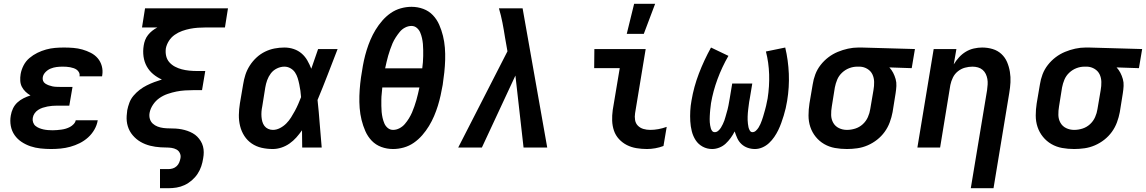

<svg xmlns="http://www.w3.org/2000/svg" viewBox="-20 -779 6052 1014"><path d="M250 8Q222 8 194 5Q166 2 141 -6.5Q116 -15 94 -29.5Q72 -44 57 -65.5Q42 -87 37 -114Q32 -141 37 -169Q40 -188 48.5 -206Q57 -224 71.5 -237.5Q86 -251 104 -260Q122 -269 141 -275Q127 -283 115 -294.5Q103 -306 95.5 -320.5Q88 -335 87 -352.5Q86 -370 89 -388Q93 -411 104.5 -433.5Q116 -456 135.5 -472.5Q155 -489 177.5 -500Q200 -511 223.5 -517.5Q247 -524 270.5 -526Q294 -528 318 -528Q343 -528 367.5 -526Q392 -524 415 -517.5Q438 -511 459.5 -500Q481 -489 496 -471.5Q511 -454 517.5 -430.5Q524 -407 520 -382L519 -376H400V-377Q402 -387 397.5 -396Q393 -405 385.5 -410.5Q378 -416 369 -419Q360 -422 350 -424Q340 -426 329.5 -426.5Q319 -427 309 -427Q294 -427 278.5 -425Q263 -423 248 -417Q233 -411 221 -399Q209 -387 206 -372Q204 -361 207.5 -352Q211 -343 219.5 -337.5Q228 -332 237.5 -328.5Q247 -325 256.5 -323Q266 -321 276.5 -320.5Q287 -320 297 -320H363L346 -221H280Q268 -221 255.5 -220Q243 -219 230.5 -216.5Q218 -214 205.5 -210Q193 -206 181.5 -198.5Q170 -191 162.5 -180Q155 -169 153 -156Q151 -144 155 -132.5Q159 -121 167.5 -114Q176 -107 187 -102.5Q198 -98 209.5 -95.5Q221 -93 233.5 -92Q246 -91 258 -91Q270 -91 281 -92Q292 -93 304 -94.5Q316 -96 327.5 -99.5Q339 -103 349.5 -108.5Q360 -114 369 -123.5Q378 -133 380 -144H497L496 -143Q492 -118 478.5 -94.5Q465 -71 445 -53Q425 -35 401 -23Q377 -11 351.5 -4Q326 3 300.5 5.5Q275 8 250 8Z M825 215V114H870Q881 114 892.5 110.5Q904 107 913 98.5Q922 90 926.5 79Q931 68 933 57Q936 43 930 30Q924 17 912 10.5Q900 4 886 2Q872 0 857.5 0Q843 0 828.5 -1Q814 -2 800 -4Q786 -6 772.5 -9.5Q759 -13 746.5 -18Q734 -23 722 -30Q710 -37 700 -45.5Q690 -54 681 -64.5Q672 -75 665.5 -87Q659 -99 655 -112Q651 -125 649.5 -139Q648 -153 649 -167.5Q650 -182 652 -197Q656 -217 663.5 -237Q671 -257 685.5 -274Q700 -291 717.5 -304.5Q735 -318 755 -328Q775 -338 795 -345.5Q815 -353 835 -359Q810 -370 789 -387.5Q768 -405 755 -428.5Q742 -452 738 -480.5Q734 -509 739 -539Q741 -553 746.5 -567.5Q752 -582 762 -594.5Q772 -607 784 -616.5Q796 -626 811 -634H730L746 -735H1184L1168 -634H1067Q1046 -634 1025 -632.5Q1004 -631 983.5 -627Q963 -623 942 -615.5Q921 -608 902.5 -595Q884 -582 872 -563Q860 -544 856 -524Q853 -503 857.5 -483.5Q862 -464 874.5 -450Q887 -436 904 -427Q921 -418 940 -413Q959 -408 979.5 -406Q1000 -404 1021 -404H1064L1047 -303H1004Q981 -303 957.5 -301.5Q934 -300 911.5 -295.5Q889 -291 865.5 -283Q842 -275 822 -261Q802 -247 788 -226Q774 -205 770 -183Q767 -166 771.5 -151Q776 -136 787 -126Q798 -116 812.5 -110.5Q827 -105 843 -103Q859 -101 875 -101Q891 -101 907.5 -100Q924 -99 939.5 -96Q955 -93 969.5 -88Q984 -83 997.5 -75.5Q1011 -68 1021.5 -57.5Q1032 -47 1040 -34Q1048 -21 1052 -6Q1056 9 1056 25Q1056 41 1053 57Q1050 78 1043 99Q1036 120 1023.5 139Q1011 158 993 173.5Q975 189 954.5 198.5Q934 208 912.5 211.5Q891 215 870 215Z M1421 8Q1390 8 1361.5 1.5Q1333 -5 1309.5 -21Q1286 -37 1270.5 -61Q1255 -85 1248 -113.5Q1241 -142 1241.5 -172Q1242 -202 1247 -233L1264 -333Q1268 -359 1276 -384Q1284 -409 1299 -432.5Q1314 -456 1334.5 -475Q1355 -494 1379.5 -506Q1404 -518 1430 -523Q1456 -528 1482 -528Q1508 -528 1531.5 -520Q1555 -512 1573 -496.5Q1591 -481 1603 -460Q1615 -439 1624 -416Q1633 -442 1642 -468Q1651 -494 1660 -520H1763Q1737 -453 1711 -385.5Q1685 -318 1657 -251Q1664 -188 1668.5 -125.5Q1673 -63 1679 0H1576Q1576 -23 1575.5 -45.5Q1575 -68 1575 -91Q1561 -71 1545 -53Q1529 -35 1509 -21Q1489 -7 1466 0.5Q1443 8 1421 8ZM1421 -93Q1440 -93 1458.5 -102.5Q1477 -112 1491.5 -126.5Q1506 -141 1517 -158.5Q1528 -176 1537.5 -193.5Q1547 -211 1555 -229.5Q1563 -248 1570 -266Q1569 -283 1566.5 -300Q1564 -317 1560.5 -334Q1557 -351 1552 -367Q1547 -383 1538 -396.5Q1529 -410 1514 -418.5Q1499 -427 1482 -427Q1462 -427 1442.5 -417.5Q1423 -408 1410.5 -391.5Q1398 -375 1391 -355.5Q1384 -336 1381 -317L1365 -217Q1362 -203 1361 -189.5Q1360 -176 1361 -162.5Q1362 -149 1365.5 -136.5Q1369 -124 1376.5 -114Q1384 -104 1396 -98.5Q1408 -93 1421 -93Z M2056 8Q2023 8 1993.5 -3Q1964 -14 1943 -36Q1922 -58 1909.5 -86.5Q1897 -115 1889.5 -145.5Q1882 -176 1879.5 -208Q1877 -240 1878 -272.5Q1879 -305 1882.5 -338Q1886 -371 1892 -404Q1896 -432 1902 -459.5Q1908 -487 1916.5 -514.5Q1925 -542 1936.5 -569Q1948 -596 1963.5 -621.5Q1979 -647 1999 -670Q2019 -693 2043.5 -710Q2068 -727 2096.5 -735Q2125 -743 2153 -743Q2186 -743 2215.5 -732Q2245 -721 2266 -699Q2287 -677 2299.5 -648.5Q2312 -620 2319.5 -589.5Q2327 -559 2329.5 -527Q2332 -495 2331 -462.5Q2330 -430 2326.5 -397Q2323 -364 2318 -331Q2313 -303 2307 -275.5Q2301 -248 2292.5 -220.5Q2284 -193 2272.5 -166Q2261 -139 2245.5 -113.5Q2230 -88 2210 -65Q2190 -42 2165.5 -25Q2141 -8 2112.5 0Q2084 8 2056 8ZM2014 -418H2210Q2212 -434 2213.5 -450.5Q2215 -467 2215 -483Q2215 -499 2215 -515Q2215 -531 2213.5 -547Q2212 -563 2208.5 -578.5Q2205 -594 2199 -608Q2193 -622 2181 -632Q2169 -642 2153 -642Q2136 -642 2119.5 -633.5Q2103 -625 2091.5 -611Q2080 -597 2070 -581.5Q2060 -566 2053 -550Q2046 -534 2040.5 -517.5Q2035 -501 2030 -484.5Q2025 -468 2021.5 -451.5Q2018 -435 2014 -418ZM2056 -93Q2073 -93 2089.5 -101.5Q2106 -110 2118 -124Q2130 -138 2139.5 -153.5Q2149 -169 2156 -185Q2163 -201 2168.5 -217.5Q2174 -234 2179 -250.5Q2184 -267 2187.5 -283.5Q2191 -300 2195 -317H1999Q1998 -301 1996 -284.5Q1994 -268 1994 -252Q1994 -236 1994 -220Q1994 -204 1995.5 -188Q1997 -172 2000.5 -156.5Q2004 -141 2010 -127Q2016 -113 2028 -103Q2040 -93 2056 -93Z M2400 0 2660 -508 2647 -582Q2641 -621 2633.5 -659.5Q2626 -698 2615 -735H2740L2870 0H2745L2702 -380L2525 0Z M3397 8Q3369 8 3341.5 3.5Q3314 -1 3290.5 -13Q3267 -25 3249 -44.5Q3231 -64 3222.5 -89Q3214 -114 3213 -141.5Q3212 -169 3216 -198L3253 -419H3118L3119 -520H3390L3334 -181Q3331 -163 3334 -145Q3337 -127 3349 -115Q3361 -103 3378 -98Q3395 -93 3414 -93Q3435 -93 3457 -97Q3479 -101 3501 -109L3484 -8Q3463 0 3440.5 4Q3418 8 3397 8ZM3290 -600 3329 -759H3440L3380 -600Z M3741 8Q3714 8 3691 -4.5Q3668 -17 3654 -38.5Q3640 -60 3633.5 -86Q3627 -112 3625.5 -139Q3624 -166 3625.5 -193.5Q3627 -221 3632 -248Q3644 -320 3671 -390.5Q3698 -461 3735 -528L3827 -484Q3793 -425 3769.5 -361.5Q3746 -298 3735 -234Q3734 -225 3733 -217Q3732 -209 3731 -200.5Q3730 -192 3729.5 -183.5Q3729 -175 3728.5 -166.5Q3728 -158 3728 -150Q3728 -142 3728.5 -133.5Q3729 -125 3730.5 -117Q3732 -109 3734 -101.5Q3736 -94 3741 -87.5Q3746 -81 3755 -81Q3765 -81 3773.5 -88.5Q3782 -96 3787.5 -105Q3793 -114 3797.5 -123.5Q3802 -133 3805.5 -142.5Q3809 -152 3811.5 -162Q3814 -172 3817 -181.5Q3820 -191 3822.5 -201Q3825 -211 3827 -221Q3829 -231 3830.5 -240.5Q3832 -250 3834 -260L3847 -338H3953L3940 -260Q3938 -250 3936.5 -240.5Q3935 -231 3934 -221.5Q3933 -212 3931.5 -202Q3930 -192 3929.5 -182.5Q3929 -173 3928.5 -163.5Q3928 -154 3928.5 -144.5Q3929 -135 3930 -125.5Q3931 -116 3933 -107Q3935 -98 3940 -89.5Q3945 -81 3954 -81Q3964 -81 3972.5 -89Q3981 -97 3986.5 -106Q3992 -115 3996 -124Q4000 -133 4003.5 -143Q4007 -153 4010 -162.5Q4013 -172 4015.5 -181.5Q4018 -191 4021 -201Q4024 -211 4026 -220.5Q4028 -230 4030 -240Q4032 -250 4034 -259Q4044 -323 4042 -386Q4040 -449 4025 -507L4127 -528Q4143 -461 4146 -389.5Q4149 -318 4137 -246Q4134 -227 4129.5 -207.5Q4125 -188 4119 -168.5Q4113 -149 4106 -129.5Q4099 -110 4090 -91.5Q4081 -73 4069 -55.5Q4057 -38 4041.5 -23.5Q4026 -9 4006.5 -0.5Q3987 8 3967 8Q3947 8 3928.5 1.5Q3910 -5 3896 -18Q3882 -31 3874 -48.5Q3866 -66 3860 -85Q3851 -67 3839 -50.5Q3827 -34 3812.5 -20.5Q3798 -7 3779 0.5Q3760 8 3741 8Z M4453 8Q4420 8 4389.5 2.5Q4359 -3 4333 -18Q4307 -33 4288 -56.5Q4269 -80 4259.5 -108.5Q4250 -137 4250 -169Q4250 -201 4255 -233L4272 -333Q4276 -360 4286 -386.5Q4296 -413 4314 -436Q4332 -459 4355 -476.5Q4378 -494 4404.5 -505Q4431 -516 4458.5 -522Q4486 -528 4513 -528H4531L4812 -520L4795 -419L4677 -423Q4689 -410 4697 -394.5Q4705 -379 4710 -361.5Q4715 -344 4714 -325Q4713 -306 4710 -287L4694 -187Q4689 -160 4679 -133Q4669 -106 4652 -82.5Q4635 -59 4612 -41Q4589 -23 4562.5 -11.5Q4536 0 4508 4Q4480 8 4453 8ZM4453 -93Q4475 -93 4497 -100Q4519 -107 4536.5 -123Q4554 -139 4563.5 -160.5Q4573 -182 4576 -203L4593 -303Q4597 -325 4596.5 -346.5Q4596 -368 4587.5 -386Q4579 -404 4561 -415Q4543 -426 4522 -427H4507Q4486 -427 4465 -419Q4444 -411 4427 -395Q4410 -379 4401.5 -358.5Q4393 -338 4389 -317L4373 -217Q4369 -194 4369.5 -171.5Q4370 -149 4380.5 -130.5Q4391 -112 4410.5 -102.5Q4430 -93 4453 -93Z M5227 215H5107L5193 -303Q5195 -318 5196 -333Q5197 -348 5194.5 -362Q5192 -376 5186 -388.5Q5180 -401 5169.5 -410Q5159 -419 5145 -423Q5131 -427 5116 -427Q5096 -427 5076 -421.5Q5056 -416 5039 -402.5Q5022 -389 5012.5 -369.5Q5003 -350 4999 -330L4945 0H4825L4911 -520H5031L5017 -439Q5029 -459 5045 -476.5Q5061 -494 5081 -506Q5101 -518 5123.5 -523Q5146 -528 5167 -528Q5196 -528 5222.5 -520Q5249 -512 5268.5 -494Q5288 -476 5298.5 -451.5Q5309 -427 5313.5 -399.5Q5318 -372 5316.5 -344Q5315 -316 5310 -287Z M5653 8Q5620 8 5589.5 2.5Q5559 -3 5533 -18Q5507 -33 5488 -56.5Q5469 -80 5459.5 -108.5Q5450 -137 5450 -169Q5450 -201 5455 -233L5472 -333Q5476 -360 5486 -386.5Q5496 -413 5514 -436Q5532 -459 5555 -476.5Q5578 -494 5604.5 -505Q5631 -516 5658.5 -522Q5686 -528 5713 -528H5731L6012 -520L5995 -419L5877 -423Q5889 -410 5897 -394.5Q5905 -379 5910 -361.5Q5915 -344 5914 -325Q5913 -306 5910 -287L5894 -187Q5889 -160 5879 -133Q5869 -106 5852 -82.5Q5835 -59 5812 -41Q5789 -23 5762.5 -11.5Q5736 0 5708 4Q5680 8 5653 8ZM5653 -93Q5675 -93 5697 -100Q5719 -107 5736.5 -123Q5754 -139 5763.5 -160.5Q5773 -182 5776 -203L5793 -303Q5797 -325 5796.5 -346.5Q5796 -368 5787.5 -386Q5779 -404 5761 -415Q5743 -426 5722 -427H5707Q5686 -427 5665 -419Q5644 -411 5627 -395Q5610 -379 5601.5 -358.5Q5593 -338 5589 -317L5573 -217Q5569 -194 5569.5 -171.5Q5570 -149 5580.5 -130.5Q5591 -112 5610.5 -102.5Q5630 -93 5653 -93Z"/></svg>

Font: Iosevka Extended Oblique
Style: Bold
Weight: 700
Width: 7
Italic angle: -9°
Monospace: yes
Designer: Belleve Invis
Foundry: Belleve Invis
Version: Version 32.5.0; ttfautohint (v1.8.4)